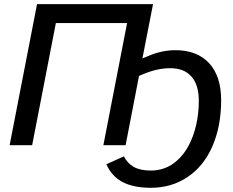

<svg xmlns="http://www.w3.org/2000/svg" viewBox="-20 -708 1137 936"><path d="M483.9 0 599.6 -595.7H252.4L136.7 0H26.9L160.6 -688H726.1L674.3 -423.3Q722.7 -444.3 748.5 -451.2Q769 -457 790.5 -460.2Q812 -463.4 834.5 -463.4Q940.9 -463.4 999.5 -399.9Q1058.1 -336.4 1058.1 -219.7Q1058.1 -93.3 1015.6 4.9Q973.1 102.1 894.8 154.8Q816.4 207.5 715.3 207.5Q632.3 207.5 578.9 180.2Q525.4 152.8 498.5 92.8L584 54.2Q600.6 87.9 632.1 105.7Q663.6 123.5 716.3 123.5Q750.5 123.5 783.2 111.6Q815.9 99.6 844.2 73.7Q876 45.9 899.4 2.2Q922.9 -41.5 936 -97.4Q949.2 -153.3 949.2 -216.3Q949.2 -293.9 913.6 -334.7Q877.9 -375.5 810.1 -375.5Q777.3 -375.5 743.2 -367.9Q709 -360.4 657.7 -337.9L592.3 0Z"/></svg>

Font: Arimo Medium
Style: Italic
Weight: 500
Italic angle: -12°
Designer: Steve Matteson
Foundry: Monotype Imaging Inc.
Version: Version 1.33